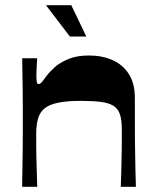

<svg xmlns="http://www.w3.org/2000/svg" viewBox="-20 -717 593 737"><path d="M64.9 0Q65.5 -33.1 66 -66.3Q66.5 -99.4 67 -132.1Q67.5 -164.8 67.5 -195.4Q67.5 -225.9 67.5 -253.3Q67.5 -280.3 67.5 -311.5Q67.5 -342.7 67 -375Q66.5 -407.2 66 -437.5Q65.5 -467.8 65.2 -493.4H122.7Q121.7 -475.4 120.7 -458.9Q119.7 -442.3 119.7 -430.7Q119.7 -411.4 121 -402.9Q122.3 -394.4 128.7 -394.4Q133.7 -394.4 139.5 -400.6Q145.3 -406.7 158 -424.7Q169.4 -440.4 190 -458.9Q210.7 -477.4 243.2 -490.7Q275.7 -504 321 -504Q371.6 -504 411.5 -486.5Q451.3 -469.1 474.5 -432.9Q497.7 -396.7 497.7 -341.4Q497.7 -294.7 497.7 -255.3Q497.7 -216 498 -182.6Q498.4 -149.2 498.9 -118.9Q499.4 -88.5 500 -59.7Q500.7 -30.9 501.7 0H443.6Q444.6 -27.6 445.3 -51.7Q445.9 -75.8 446.4 -97.8Q446.9 -119.8 447.3 -140.1Q447.6 -160.4 447.6 -180.4Q447.6 -200.4 447.6 -220.7Q447.6 -256.3 440.3 -278.2Q433 -300.2 415.3 -311Q397.7 -321.8 367.5 -325.8Q337.3 -329.8 290.6 -329.8Q238.2 -329.8 204.4 -323Q170.6 -316.2 151.9 -301.6Q133.3 -287 126.1 -262.2Q119 -237.4 119 -202.1Q119 -183.8 119 -162.8Q119 -141.8 119.5 -117.1Q120 -92.4 121 -63.3Q122 -34.2 123 0ZM248.2 -576.9 156.4 -697.1H253.6L311.3 -576.9Z"/></svg>

Font: Ojuju ExtraLight
Style: Regular
Weight: 200
Designer: Chisaokwu Joboson, Mirko Velimirovic
Foundry: Udi Foundry
Version: Version 1.000